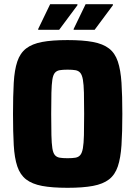

<svg xmlns="http://www.w3.org/2000/svg" viewBox="-20 -887 645 915"><path d="M302 8Q228 8 180.5 -1Q133 -10 104.5 -32Q76 -54 62.5 -94Q49 -134 45.5 -195.5Q42 -257 42 -344Q42 -431 45.5 -492.5Q49 -554 62.5 -594Q76 -634 104.5 -656Q133 -678 180.5 -687Q228 -696 302 -696Q375 -696 423 -687Q471 -678 499.5 -656Q528 -634 541.5 -594Q555 -554 559 -492.5Q563 -431 563 -344Q563 -257 559 -195.5Q555 -134 541.5 -94Q528 -54 499.5 -32Q471 -10 423 -1Q375 8 302 8ZM302 -133Q325 -133 339.5 -135.5Q354 -138 362.5 -148Q371 -158 375 -180.5Q379 -203 380 -243Q381 -283 381 -344Q381 -405 380 -445Q379 -485 375 -507.5Q371 -530 362.5 -540Q354 -550 339.5 -552.5Q325 -555 302 -555Q279 -555 264.5 -552.5Q250 -550 241.5 -540Q233 -530 229.5 -507.5Q226 -485 225 -445Q224 -405 224 -344Q224 -283 225 -243Q226 -203 229.5 -180.5Q233 -158 241.5 -148Q250 -138 264.5 -135.5Q279 -133 302 -133ZM162 -745V-749L219 -867H349V-862L262 -745ZM331 -745V-749L388 -867H518V-862L431 -745Z"/></svg>

Font: Saira SemiCondensed ExtraBold
Style: Regular
Weight: 800
Width: 4
Designer: Hector Gatti with collaboration of the Omnibus-Type team
Foundry: Omnibus-Type
Version: Version 1.101